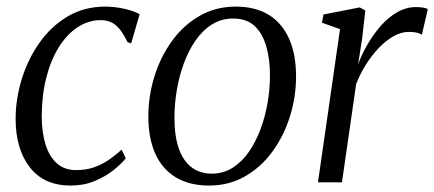

<svg xmlns="http://www.w3.org/2000/svg" viewBox="-20 -566 1348 596"><path d="M199 10Q116.5 10 72.5 -46.8Q28.5 -103.5 28.5 -197Q28.5 -258 47.2 -319.5Q66 -381 101.8 -432.2Q137.5 -483.5 189.2 -514.5Q241 -545.5 307 -545.5Q333 -545.5 362.5 -539.5Q392 -533.5 413.5 -522L387 -431L375.5 -435.5Q363.5 -461 351 -476Q338.5 -491 324.5 -497.2Q310.5 -503.5 293 -503.5Q254 -503.5 220.5 -481.2Q187 -459 162 -418.5Q137 -378 123.2 -323Q109.5 -268 109.5 -203Q110 -154 121.5 -117Q133 -80 156.5 -59Q180 -38 216 -38Q244.5 -38 268.2 -45.5Q292 -53 313.8 -67.2Q335.5 -81.5 357.5 -101.5L370.5 -74.5Q355.5 -56 330.5 -36.5Q305.5 -17 272.5 -3.5Q239.5 10 199 10Z M711.5 -545.5Q773 -545.5 814.5 -519.8Q856 -494 877.5 -445.5Q899 -397 899 -328.5Q899 -265.5 880.2 -205.2Q861.5 -145 826.2 -96.2Q791 -47.5 741 -18.8Q691 10 629 10Q568 10 525.8 -15.5Q483.5 -41 462 -89Q440.5 -137 440.5 -204.5Q440.5 -268.5 459.5 -329.2Q478.5 -390 514 -439Q549.5 -488 599.8 -516.8Q650 -545.5 711.5 -545.5ZM704 -508.5Q667 -508.5 637.8 -490Q608.5 -471.5 586.8 -440Q565 -408.5 550.5 -368.8Q536 -329 528.8 -285.8Q521.5 -242.5 521.5 -201Q521.5 -142.5 535.5 -103.8Q549.5 -65 575.5 -46Q601.5 -27 637.5 -27Q673.5 -27 702.5 -45.5Q731.5 -64 753 -95.2Q774.5 -126.5 789 -165.8Q803.5 -205 810.8 -247.8Q818 -290.5 818 -331.5Q818 -383.5 806.2 -423.2Q794.5 -463 769.8 -485.8Q745 -508.5 704 -508.5Z M967 0 1035.5 -475.5 979.5 -495.5 984 -521 1096.5 -543 1114 -533.5 1104.5 -449 1091.5 -365.5Q1102 -395.5 1120 -426.8Q1138 -458 1161.2 -484.8Q1184.5 -511.5 1212.5 -527.8Q1240.5 -544 1271 -544Q1283 -544 1293 -542.5Q1303 -541 1308 -537.5L1289.5 -458Q1284 -462.5 1273.2 -464.8Q1262.5 -467 1249 -467Q1225 -467 1201 -453.2Q1177 -439.5 1155 -416.2Q1133 -393 1115 -364Q1097 -335 1085.5 -305L1041.5 0Z"/></svg>

Font: Merriweather 72pt Light
Style: Italic
Weight: 300
Italic angle: -7.8°
Version: Version 2.101